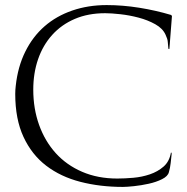

<svg xmlns="http://www.w3.org/2000/svg" viewBox="-20 -728 737 756"><path d="M394 -676Q327 -676 274.5 -653.5Q222 -631 185.5 -590.5Q149 -550 130 -495Q111 -440 111 -375Q111 -300 134 -236Q157 -172 199.5 -125Q242 -78 303.5 -51.5Q365 -25 442 -25Q471 -25 505 -28Q539 -31 570 -41.5Q601 -52 624 -72Q647 -92 653 -127H654Q656 -127 655.5 -126Q655 -125 656 -123Q654 -105 652 -86Q650 -67 645 -50Q641 -34 618 -22.5Q595 -11 565.5 -4.5Q536 2 507.5 5Q479 8 464 8Q374 8 296.5 -12Q219 -32 162 -75.5Q105 -119 72.5 -189Q40 -259 40 -358Q40 -366 40.5 -374Q41 -382 42 -390Q50 -465 79.5 -524.5Q109 -584 155.5 -624.5Q202 -665 264.5 -686.5Q327 -708 400 -708Q463 -708 528.5 -697.5Q594 -687 654 -669L657 -665V-664L647 -536Q647 -535 644 -535L643 -537Q641 -554 640.5 -564Q640 -574 632 -591Q621 -616 591.5 -632.5Q562 -649 526 -658.5Q490 -668 454 -672Q418 -676 394 -676Z"/></svg>

Font: Cane Nero
Style: Regular
Weight: 400
Version: Version 1.000